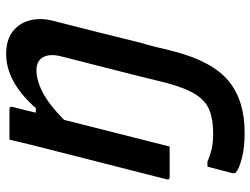

<svg xmlns="http://www.w3.org/2000/svg" viewBox="-118 -468 835 640"><g transform="rotate(-90 300.0 -147.5)"><path d="M177 145Q222 145 253.5 132.5Q285 120 306.5 85.5Q328 51 345 -14Q366 -101 388.5 -188.5Q411 -276 433 -363Q442 -399 430 -421.5Q418 -444 386 -444Q351 -444 309.5 -421.5Q268 -399 221 -352Q199 -264 176.5 -176Q154 -88 132 0H31Q19 0 23 -11Q50 -117 77 -223Q104 -329 131 -435Q139 -466 145 -491.5Q151 -517 155 -534H255Q268 -534 264 -523Q259 -504 254 -484.5Q249 -465 245 -446H260Q347 -545 441 -545Q487 -545 515 -523.5Q543 -502 552.5 -466.5Q562 -431 551 -388Q532 -315 514 -242.5Q496 -170 478 -97Q471 -74 465 -50Q459 -26 453 0Q450 9 449 15Q416 142 351 196Q286 250 178 250Q127 250 92 240.5Q57 231 46 221Q41 217 44 206Q49 188 54 168Q59 148 65 126H82Q105 136 126 140.5Q147 145 177 145Z"/></g></svg>

Font: Recursive Mn Lnr St Med
Style: Italic
Weight: 500
Italic angle: -15°
Monospace: yes
Version: Version 1.079;hotconv 1.0.112;makeotfexe 2.5.65598; ttfautoh